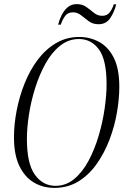

<svg xmlns="http://www.w3.org/2000/svg" viewBox="-20 -904 612 935"><path d="M245 11Q189 11 144.5 -15.5Q100 -42 74 -96.5Q48 -151 48 -235Q48 -297 61 -365Q74 -433 99.5 -497Q125 -561 163 -612Q201 -663 252 -693.5Q303 -724 366 -724Q418 -724 462.5 -700Q507 -676 534 -623Q561 -570 561 -481Q561 -423 549.5 -356Q538 -289 513.5 -224.5Q489 -160 451.5 -106.5Q414 -53 362.5 -21Q311 11 245 11ZM250 1Q301 1 341.5 -32.5Q382 -66 411.5 -121.5Q441 -177 460.5 -243Q480 -309 489.5 -375Q499 -441 499 -494Q499 -612 462 -663Q425 -714 364 -714Q314 -714 273 -681.5Q232 -649 202 -595Q172 -541 151.5 -476Q131 -411 121 -346Q111 -281 111 -227Q111 -107 150 -53Q189 1 250 1ZM460 -786Q432 -786 412.5 -800.5Q393 -815 375 -829.5Q357 -844 335 -844Q309 -844 295.5 -824Q282 -804 276 -784H263Q269 -808 280.5 -831Q292 -854 310 -869Q328 -884 354 -884Q381 -884 400.5 -870Q420 -856 437.5 -841.5Q455 -827 478 -827Q501 -827 514 -843.5Q527 -860 534 -883H546Q537 -846 517 -816Q497 -786 460 -786Z"/></svg>

Font: Noto Serif Display ExtraCondensed Light
Style: Italic
Weight: 300
Width: 2
Italic angle: -12°
Designer: Monotype Design Team
Foundry: Monotype Imaging Inc.
Version: Version 2.009